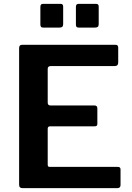

<svg xmlns="http://www.w3.org/2000/svg" viewBox="-20 -974 685 994"><path d="M94 -742H579Q592 -742 592 -727V-651Q592 -632 574 -632H244Q227 -632 227 -618V-443Q227 -428 241 -428H469Q484 -428 484 -413V-332Q484 -320 470 -320H240Q227 -320 227 -308V-122Q227 -115 229.5 -112.5Q232 -110 238 -110H588Q597 -110 600.5 -107Q604 -104 604 -96V-15Q604 -9 600 -4.5Q596 0 587 0H98Q88 0 83.5 -4Q79 -8 79 -18V-725Q79 -742 94 -742ZM307 -849Q307 -839 302 -835Q297 -831 286 -831H206Q196 -831 192.5 -835Q189 -839 189 -847V-938Q189 -954 202 -954H294Q307 -954 307 -940ZM491 -849Q491 -839 486 -835Q481 -831 469 -831H390Q380 -831 376.5 -834.5Q373 -838 373 -847V-938Q373 -954 386 -954H478Q491 -954 491 -940Z"/></svg>

Font: n
Style: Regular
Weight: 600
Designer: Pablo Impallari, Rodrigo Fuenzalida
Foundry: Impallari Type
Version: Version 1.002; ttfautohint (v1.5)